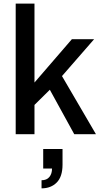

<svg xmlns="http://www.w3.org/2000/svg" viewBox="-20 -743 568 1063"><path d="M66.9 0V-723.1H170.9V-286.1L377.9 -525.9H501L323.2 -321.8L511.2 0H391.1L255.9 -246.1L170.9 -162.1V0ZM210 299.8V254.9Q238.8 254.9 253.4 236.8Q268.1 218.8 268.1 189.9H219.2V82H326.2V168Q326.2 234.9 294.2 267.3Q262.2 299.8 210 299.8Z"/></svg>

Font: Archivo Medium
Style: Regular
Weight: 500
Designer: Hector Gatti
Foundry: Omnibus-Type
Version: Version 2.001